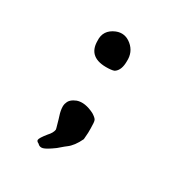

<svg xmlns="http://www.w3.org/2000/svg" viewBox="-123 -629 639 673"><g transform="rotate(30 197.0 -292.5)"><path d="M158.2 -531.2Q190.4 -543.9 218.3 -521Q246.1 -498 244.1 -460Q244.1 -425.8 226.6 -412.1Q221.7 -407.2 200.2 -406.2Q119.1 -402.3 119.1 -470.7Q116.2 -513.7 158.2 -531.2ZM161.1 -252.9Q190.4 -262.7 230.5 -242.2Q246.1 -232.4 249 -225.6Q252 -218.8 252 -193.4Q252.9 -179.7 250 -148.4Q233.4 -113.3 211.9 -97.7Q210.9 -97.7 183.6 -74.2Q154.3 -52.7 141.6 -49.3Q128.9 -45.9 120.1 -55.7Q111.3 -59.6 111.3 -65.4Q111.3 -73.2 131.8 -98.6Q146.5 -114.3 148.4 -127.9Q148.4 -130.9 144.5 -143.6Q140.6 -156.2 138.7 -164.1Q123 -209 131.8 -226.6Q136.7 -243.2 161.1 -252.9Z"/></g></svg>

Font: JasonHandwriting4
Style: Regular
Weight: 400
Version: Version 1.01.21